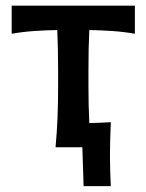

<svg xmlns="http://www.w3.org/2000/svg" viewBox="-20 -517 514 674"><path d="M175 0Q180 -54.5 182 -105.2Q184 -156 184 -218V-268Q184 -310.5 183.2 -344.8Q182.5 -379 181 -411.5Q142 -411 101.2 -408.2Q60.5 -405.5 21 -398.5V-497H453.5V-398.5Q414 -405.5 373.2 -408.2Q332.5 -411 293.5 -411.5Q292 -379 291.2 -344.8Q290.5 -310.5 290.5 -268V-218Q290.5 -144 293.5 -85Q312.5 -85.5 331.5 -86.2Q350.5 -87 369 -88Q367.5 -56 366.8 -27.2Q366 1.5 366 29Q366 56 366.8 82.8Q367.5 109.5 369 136.5H273.5L269 0Z"/></svg>

Font: Commissioner Flair Medium
Style: Regular
Weight: 500
Designer: Kostas Bartsokas
Foundry: Kostas Bartsokas
Version: Version 1.000; ttfautohint (v1.8.3)